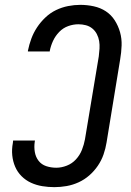

<svg xmlns="http://www.w3.org/2000/svg" viewBox="-20 -763 540 791"><path d="M204 8Q179 8 154.5 4Q130 0 108 -10Q86 -20 69 -37Q52 -54 42.5 -76Q33 -98 30.5 -123Q28 -148 33 -174L34 -184H124L123 -178Q120 -157 123.5 -136.5Q127 -116 139 -100.5Q151 -85 170.5 -78.5Q190 -72 212 -72Q233 -72 255 -80.5Q277 -89 293 -106.5Q309 -124 317.5 -145.5Q326 -167 330 -189L387 -531Q389 -547 390 -563Q391 -579 388.5 -594Q386 -609 379 -622.5Q372 -636 360.5 -645.5Q349 -655 334 -659Q319 -663 303 -663Q282 -663 261 -655.5Q240 -648 224 -631.5Q208 -615 198.5 -594.5Q189 -574 185 -553V-551H95V-554Q100 -579 109 -603.5Q118 -628 132.5 -650Q147 -672 167 -691Q187 -710 211 -721.5Q235 -733 260.5 -738Q286 -743 311 -743Q339 -743 366.5 -737Q394 -731 416 -716.5Q438 -702 452.5 -679.5Q467 -657 474.5 -630.5Q482 -604 481 -575.5Q480 -547 475 -518L419 -176Q415 -151 406.5 -126.5Q398 -102 383 -80Q368 -58 348 -40.5Q328 -23 304 -12Q280 -1 254.5 3.5Q229 8 204 8Z"/></svg>

Font: Iosevka Term Curly Md Obl
Style: Regular
Weight: 500
Italic angle: -9°
Designer: Belleve Invis
Foundry: Belleve Invis
Version: Version 32.3.0